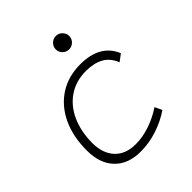

<svg xmlns="http://www.w3.org/2000/svg" viewBox="-200 -848 986 986"><g transform="rotate(-45 293.0 -354.5)"><path d="M263.2 -35.2Q314.5 -35.2 367.4 -53.5Q420.4 -71.8 465.3 -102.1L483.9 -63Q436.5 -30.3 376.7 -10.3Q316.9 9.8 253.9 9.8Q163.6 9.8 112.8 -43Q62 -95.7 62 -189.9Q62 -292 97.9 -367.7Q133.8 -443.4 199 -485.4Q264.2 -527.3 351.6 -527.3Q494.6 -527.3 539.1 -419.9L501.5 -391.6Q481.9 -440.4 443.1 -461.4Q404.3 -482.4 347.7 -482.4Q275.9 -482.4 222.2 -446.8Q168.5 -411.1 138.9 -346.7Q109.4 -282.2 108.9 -195.8Q109.9 -120.1 150.4 -77.6Q190.9 -35.2 263.2 -35.2ZM365.2 -621.6Q345.2 -621.6 330.8 -635.7Q316.4 -649.9 316.4 -669.9Q316.4 -689.9 330.8 -704.3Q345.2 -718.8 365.2 -718.8Q385.3 -718.8 399.7 -704.3Q414.1 -689.9 414.1 -669.9Q414.1 -649.9 399.7 -635.7Q385.3 -621.6 365.2 -621.6Z"/></g></svg>

Font: CaskaydiaCove NF ExtraLight
Style: Italic
Weight: 200
Italic angle: -10°
Designer: Aaron Bell
Foundry: Saja Typeworks
Version: Version 2111.001; VTT 6.35;Nerd Fonts 3.2.1